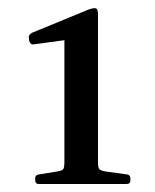

<svg xmlns="http://www.w3.org/2000/svg" viewBox="-20 -915 388 480"><path d="M297 -479Q306 -478 306 -468V-464Q306 -455 296 -455H77Q68 -455 68 -465V-469Q68 -478 78 -479L121 -486Q135 -488 138 -492Q141 -496 141 -510V-842L181 -820L64 -804Q56 -803 53 -813L52 -820Q51 -828 60 -833L201 -891Q215 -896 220 -894Q225 -892 225 -879V-509Q225 -496 228.5 -492Q232 -488 246 -486Z"/></svg>

Font: Hahmlet
Style: Regular
Weight: 400
Designer: Minjoo Ham & Mark Frömberg
Foundry: hypertype
Version: Version 1.001; ttfautohint (v1.8.3)